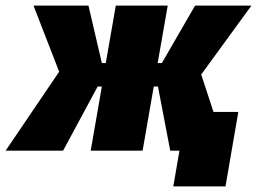

<svg xmlns="http://www.w3.org/2000/svg" viewBox="-66 -540 921 688"><path d="M-46 0H160L284 -230H299L259 0H445L485 -230H500L544 0H577L555 128H742L788 -139H699L655 -273L835 -520H633L514 -314H499L535 -520H349L313 -314H299L251 -520H54L146 -283Z"/></svg>

Font: Fixel Display Black
Style: Italic
Weight: 900
Italic angle: -10°
Designer: AlfaBravo + MacPaw
Foundry: Kyrylo Tkachov, Marchela Mozhyna, Serhii Makarenko, Maria Weinstein, Zakhar Kryvoshyya
Version: Version 1.210;Glyphs 3.2 (3217)